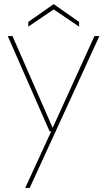

<svg xmlns="http://www.w3.org/2000/svg" viewBox="-20 -697 523 937"><path d="M103 220 230 -56H222L18 -521H41L237 -73L441 -521H465L125 220ZM118 -567V-590L242 -677L366 -590V-567L242 -651Z"/></svg>

Font: DM Sans 10pt Thin
Style: Regular
Weight: 250
Version: Version 4.004;gftools[0.9.30]